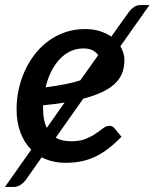

<svg xmlns="http://www.w3.org/2000/svg" viewBox="-40 -631 606 753"><path d="M82.5 -44Q55 -71.5 40 -111.8Q25 -152 25 -202.5Q25 -242.5 33.5 -281.2Q42 -320 58.2 -355Q74.5 -390 97.8 -419.8Q121 -449.5 150.8 -471Q180.5 -492.5 216.2 -504.8Q252 -517 293 -517Q326 -517 351.8 -508.8Q377.5 -500.5 396.5 -487.5L466 -585Q475 -596.5 485.8 -603.8Q496.5 -611 510.5 -611H546L432 -449.5Q448 -423 448 -395.5Q448 -370.5 440.5 -348.2Q433 -326 414.8 -307Q396.5 -288 365.2 -272.2Q334 -256.5 286.5 -244L178.5 -91Q202 -77 239 -77Q273.5 -77 296.5 -86.5Q319.5 -96 335.8 -107.2Q352 -118.5 364.2 -128Q376.5 -137.5 390 -137.5Q400.5 -137.5 409.5 -127.5L436.5 -94.5Q410.5 -68 385.5 -48.8Q360.5 -29.5 334.5 -17Q308.5 -4.5 280 1.5Q251.5 7.5 218 7.5Q165 7.5 123.5 -14L60.5 75.5Q51 87.5 39 94.8Q27 102 15.5 102H-20.5ZM287 -441Q259 -441 235.2 -429.5Q211.5 -418 192.8 -397.5Q174 -377 160.2 -349.2Q146.5 -321.5 139 -288.5Q184.5 -294.5 217.8 -301.2Q251 -308 275 -316L345 -414.5Q338 -425.5 324.2 -433.2Q310.5 -441 287 -441ZM129 -205Q129 -158.5 143.5 -129.5L213.5 -229Q194.5 -225.5 173.5 -223Q152.5 -220.5 129 -218Z"/></svg>

Font: Lato Semibold
Style: Italic
Weight: 600
Italic angle: -7°
Designer: Lukasz Dziedzic
Foundry: tyPoland Lukasz Dziedzic
Version: Version 2.006; 2014-01-15